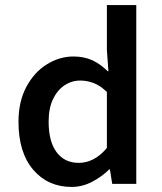

<svg xmlns="http://www.w3.org/2000/svg" viewBox="-20 -726 640 758"><path d="M263 12Q169 12 111 -56Q53 -124 53 -245Q53 -325 84 -383Q115 -441 165 -472Q215 -503 270 -503Q312 -503 344.5 -488Q377 -473 405 -445H408L402 -528V-706H518V0H423L414 -57H411Q383 -29 344 -8.5Q305 12 263 12ZM291 -83Q321 -83 349 -97.5Q377 -112 402 -142V-363Q376 -388 350 -398Q324 -408 297 -408Q263 -408 234.5 -389Q206 -370 189 -334Q172 -298 172 -246Q172 -167 203.5 -125Q235 -83 291 -83Z"/></svg>

Font: Source Code Pro SemiBold
Style: Regular
Weight: 600
Monospace: yes
Designer: Paul D. Hunt, Teo Tuominen
Foundry: Adobe Systems Incorporated
Version: Version 1.018;hotconv 1.0.116;makeotfexe 2.5.65601